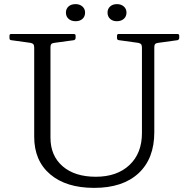

<svg xmlns="http://www.w3.org/2000/svg" viewBox="-20 -904 914 932"><path d="M729 -262Q729 -134 652.5 -63Q576 8 437 8Q301 8 223.5 -58Q146 -124 146 -240V-739H225V-236Q225 -148 284 -97Q343 -46 445 -46Q548 -46 608.5 -103Q669 -160 669 -258V-739H729ZM26 -730Q26 -739 34 -739H338Q347 -739 347 -731V-720Q347 -712 339 -709L244 -696Q234 -695 229.5 -690.5Q225 -686 225 -675V-522H146V-673Q146 -684 142 -689Q138 -694 128 -696L34 -709Q26 -710 26 -719ZM548 -730Q548 -739 556 -739H841Q850 -739 850 -731V-720Q850 -712 842 -709L748 -696Q738 -695 733.5 -690.5Q729 -686 729 -675V-522H669V-673Q669 -684 665 -689Q661 -694 651 -696L557 -709Q548 -710 548 -719ZM347 -801Q326 -801 313 -812.5Q300 -824 300 -843Q300 -861 312.5 -872.5Q325 -884 347 -884Q367 -884 380 -872.5Q393 -861 393 -843Q393 -824 380.5 -812.5Q368 -801 347 -801ZM547 -801Q527 -801 514.5 -812.5Q502 -824 502 -843Q502 -861 514.5 -872.5Q527 -884 548 -884Q568 -884 581 -872.5Q594 -861 594 -843Q594 -824 581 -812.5Q568 -801 547 -801Z"/></svg>

Font: Hahmlet Light
Style: Regular
Weight: 300
Designer: Minjoo Ham & Mark Frömberg
Foundry: hypertype
Version: Version 1.002